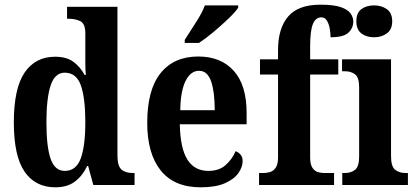

<svg xmlns="http://www.w3.org/2000/svg" viewBox="-20 -789 1775 819"><path d="M216 10Q131 10 85 -56.5Q39 -123 39 -267Q39 -412 85 -479.5Q131 -547 215 -547Q264 -547 293.5 -525Q323 -503 341 -469H346Q344 -492 344 -521.5Q344 -551 344 -580V-646Q344 -688 323 -698.5Q302 -709 273 -709H266V-760H481V-126Q481 -81 498 -66Q515 -51 546 -51H554V0H378L356 -81H352Q332 -39 299.5 -14.5Q267 10 216 10ZM256 -60Q305 -60 324.5 -113.5Q344 -167 344 -268Q344 -370 325 -424.5Q306 -479 256 -479Q214 -479 196 -424.5Q178 -370 178 -267Q178 -163 196 -111.5Q214 -60 256 -60Z M836 10Q723 10 665.5 -62Q608 -134 608 -265Q608 -406 665 -477Q722 -548 826 -548Q922 -548 977 -487Q1032 -426 1032 -307V-259H747Q749 -156 779.5 -108Q810 -60 869 -60Q914 -60 942 -84.5Q970 -109 985 -144Q997 -140 1006 -129.5Q1015 -119 1015 -102Q1015 -77 997 -51Q979 -25 939.5 -7.5Q900 10 836 10ZM896 -319Q896 -397 880.5 -442Q865 -487 829 -487Q793 -487 771.5 -443.5Q750 -400 749 -319ZM768 -619Q788 -651 814.5 -691.5Q841 -732 854 -766H996V-756Q985 -739 956 -711Q927 -683 892.5 -654Q858 -625 829 -606H768Z M1085 0V-51H1105Q1117 -51 1131.5 -55Q1146 -59 1156 -73.5Q1166 -88 1166 -117V-471H1089V-536H1166V-575Q1166 -668 1209 -718.5Q1252 -769 1347 -769Q1404 -769 1434 -758.5Q1464 -748 1475.5 -731.5Q1487 -715 1487 -697Q1487 -670 1466.5 -650Q1446 -630 1390 -630Q1390 -647 1386.5 -667Q1383 -687 1374.5 -701Q1366 -715 1351 -715Q1326 -715 1314.5 -686Q1303 -657 1303 -592V-536H1423V-471H1303V-117Q1303 -88 1312.5 -73.5Q1322 -59 1336 -55Q1350 -51 1364 -51H1405V0Z M1576 -630Q1543 -630 1521.5 -646.5Q1500 -663 1500 -698Q1500 -734 1521.5 -750Q1543 -766 1576 -766Q1607 -766 1630 -750Q1653 -734 1653 -698Q1653 -663 1630 -646.5Q1607 -630 1576 -630ZM1440 0V-51H1450Q1478 -51 1495 -65Q1512 -79 1512 -122V-417Q1512 -458 1495 -471.5Q1478 -485 1452 -485H1439V-536H1648V-123Q1648 -79 1665.5 -65Q1683 -51 1710 -51H1720V0Z"/></svg>

Font: Noto Serif Khmer Condensed
Style: Bold
Weight: 700
Width: 3
Designer: Danh Hong and the Monotype Design Team
Foundry: Monotype Imaging Inc.
Version: Version 2.004; ttfautohint (v1.8.4.7-5d5b)